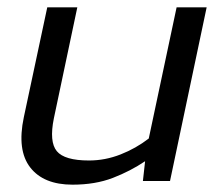

<svg xmlns="http://www.w3.org/2000/svg" viewBox="-20 -494 611 524"><path d="M178 10Q99 10 62.5 -37Q26 -84 45 -174L109 -474H191L127 -171Q114 -107 135 -81.5Q156 -56 223 -56Q267 -56 309 -72.5Q351 -89 386 -116L462 -474H544L444 0H370L376 -54Q336 -27 288 -8.5Q240 10 178 10Z"/></svg>

Font: Kanit Light
Style: Italic
Weight: 300
Italic angle: -12°
Designer: Katatrad Team
Foundry: CadsonDemak
Version: Version 2.000; ttfautohint (v1.8.3)